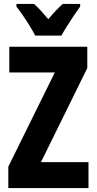

<svg xmlns="http://www.w3.org/2000/svg" viewBox="-20 -950 488 970"><path d="M427 0H22V-108L257 -584H27V-714H421V-606L187 -131H427ZM158 -770Q149 -788 132 -816Q115 -844 96 -871.5Q77 -899 63 -917V-930H152Q168 -916 186 -896.5Q204 -877 224 -853Q245 -878 262.5 -896.5Q280 -915 297 -930H385V-917Q371 -898 353 -871Q335 -844 318 -817Q301 -790 290 -770Z"/></svg>

Font: Noto Sans Myanmar UI ExtraCondensed ExtraBold
Style: Regular
Weight: 800
Width: 2
Designer: Monotype Design Team
Foundry: Monotype Imaging Inc.
Version: Version 2.103; ttfautohint (v1.8.4.7-5d5b)